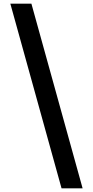

<svg xmlns="http://www.w3.org/2000/svg" viewBox="-20 -853 503 1039"><path d="M150 -833 427 166H313L36 -833Z"/></svg>

Font: Noto Sans Oriya SemiBold
Style: Regular
Weight: 600
Version: Version 2.003